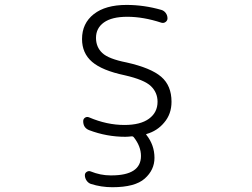

<svg xmlns="http://www.w3.org/2000/svg" viewBox="-20 -576 1040 792"><path d="M318.4 -415Q318.4 -479.5 366.7 -517.6Q415 -555.7 502 -555.7Q574.2 -555.7 645.5 -535.2Q656.2 -532.2 663.6 -522.5Q670.9 -512.7 670.9 -500Q670.9 -491.2 663.1 -485.4Q655.3 -479.5 645.5 -482.4Q571.3 -506.8 504.9 -506.8Q441.4 -506.8 408.7 -483.4Q376 -460 376 -419.9Q376 -381.8 401.9 -357.4Q427.7 -333 502 -318.4Q602.5 -295.9 645 -259.3Q687.5 -222.7 687.5 -156.2Q687.5 -105.5 657.2 -70.3Q628.9 -36.1 585 -23.4Q581.1 -22.5 584 -19.5Q617.2 22.5 617.2 75.2Q617.2 125 577.1 160.6Q537.1 196.3 443.4 196.3Q397.5 196.3 354.5 182.6Q343.8 178.7 336.9 168.5Q330.1 158.2 330.1 146.5Q330.1 137.7 337.9 132.8Q345.7 127.9 353.5 130.9Q394.5 147.5 435.5 147.5Q437.5 147.5 439.5 147.5Q561.5 147.5 561.5 67.4Q561.5 27.3 531.2 -10.7Q528.3 -13.7 524.4 -13.7Q506.8 -11.7 497.1 -11.7Q419.9 -11.7 347.7 -39.1Q323.2 -48.8 323.2 -76.2Q323.2 -85.9 331.1 -90.8Q338.9 -95.7 347.7 -91.8Q420.9 -60.5 493.2 -60.5Q559.6 -60.5 594.7 -86.4Q629.9 -112.3 629.9 -156.2Q629.9 -194.3 602.5 -220.7Q575.2 -247.1 494.1 -265.6Q401.4 -285.2 359.9 -320.8Q318.4 -356.4 318.4 -415Z"/></svg>

Font: Gen Jyuu Gothic L Monospace Light
Style: Regular
Weight: 300
Designer: [Source Han Sans]
Ryoko NISHIZUKA  (kana & ideographs); Paul D. Hunt (Latin, Greek & Cyrillic); Wenlong ZHANG  (bopomofo
Version: Version 1.002.20150607